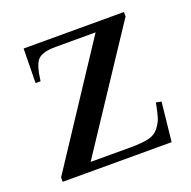

<svg xmlns="http://www.w3.org/2000/svg" viewBox="-92 -561 647 651"><g transform="rotate(-20 231.5 -235.0)"><path d="M284 -31Q325 -31 349 -36.5Q373 -42 386.5 -59.5Q400 -77 405 -93Q410 -109 417 -145L436 -141L421 0H28V-16L306 -438H162Q115 -438 98 -421Q81 -404 74 -346H56L58 -470H420V-454L140 -31Z"/></g></svg>

Font: MM Ethnic
Style: Regular
Weight: 400
Designer: Khon Soe Zaw Thu
Version: Version 1.00 July 18, 2016, initial release